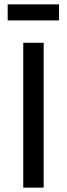

<svg xmlns="http://www.w3.org/2000/svg" viewBox="-20 -855 305 875"><path d="M86 0V-660H179V0ZM15 -762V-835H249V-762Z"/></svg>

Font: Bricolage Grotesque 96pt ExtraBold
Style: Regular
Weight: 400
Version: Version 1.001;gftools[0.9.33.dev8+g029e19f]